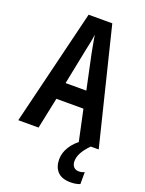

<svg xmlns="http://www.w3.org/2000/svg" viewBox="-173 -796 842 1113"><g transform="rotate(20 248.0 -239.5)"><path d="M373 0 332 -192H165L125 0H0L174 -714H320L496 0ZM267 -508Q260 -542 256 -567Q252 -592 247 -618Q245 -595 238.5 -564.5Q232 -534 227 -510L184 -296H312ZM387 112Q387 133 398.5 146Q410 159 430 159Q443 159 451 156.5Q459 154 465 151V225Q455 229 440.5 232Q426 235 407 235Q353 235 326.5 207Q300 179 300 131Q300 91 324 53Q348 15 387 -11L447 0Q415 33 401 59.5Q387 86 387 112Z"/></g></svg>

Font: Noto Sans Sinhala ExtraCondensed SemiBold
Style: Regular
Weight: 600
Width: 2
Designer: Jelle Bosma - Monotype Design Team
Foundry: Monotype Imaging Inc.
Version: Version 2.006; ttfautohint (v1.8.4.7-5d5b)